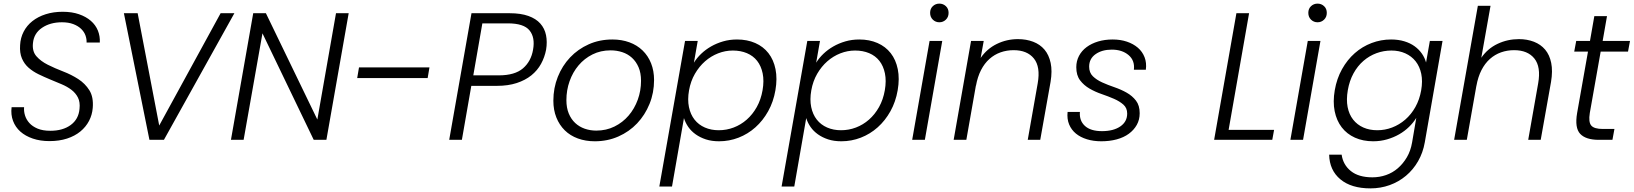

<svg xmlns="http://www.w3.org/2000/svg" viewBox="-20 -772 9019 1060"><path d="M492 -176Q489 -138 471.5 -104.5Q454 -71 423.5 -46Q393 -21 350 -7Q307 7 253 7Q202 7 161 -7Q120 -21 92.5 -45.5Q65 -70 52 -104.5Q39 -139 44 -180H113Q111 -158 118 -135Q125 -112 142 -93Q159 -74 187.5 -62Q216 -50 258 -50Q327 -50 370.5 -82Q414 -114 419 -171Q423 -208 410.5 -233Q398 -258 374.5 -276Q351 -294 320 -307Q289 -320 256.5 -333.5Q224 -347 193 -362Q162 -377 138 -398Q114 -419 101 -449.5Q88 -480 91 -523Q93 -563 110.5 -597Q128 -631 159 -655.5Q190 -680 232.5 -693.5Q275 -707 326 -707Q377 -707 416 -693.5Q455 -680 481.5 -657Q508 -634 520.5 -603Q533 -572 531 -537H458Q459 -556 452 -576Q445 -596 428 -612.5Q411 -629 384.5 -639Q358 -649 322 -649Q257 -649 212 -618.5Q167 -588 162 -534Q157 -489 181 -461.5Q205 -434 244 -414.5Q283 -395 328.5 -377.5Q374 -360 412 -335.5Q450 -311 473.5 -273.5Q497 -236 492 -176Z M664 -699H740L859 -79L1198 -699H1274L885 0H805Z M1905 -699 1782 0H1712L1429 -588L1325 0H1255L1378 -699H1448L1732 -112L1835 -699Z M1962 -400H2351L2341 -341H1952Z M2734 -356Q2822 -356 2867 -394.5Q2912 -433 2923 -498Q2935 -565 2903.5 -604Q2872 -643 2784 -643H2643L2593 -356ZM2995 -498Q2987 -456 2967 -419.5Q2947 -383 2913.5 -356Q2880 -329 2832.5 -313.5Q2785 -298 2723 -298H2582L2530 0H2460L2583 -699H2794Q2855 -699 2897 -684Q2939 -669 2963 -642Q2987 -615 2994.5 -578Q3002 -541 2995 -498Z M3591 -330Q3591 -260 3566 -198.5Q3541 -137 3497.5 -91Q3454 -45 3394 -18.5Q3334 8 3264 8Q3213 8 3170.5 -7.5Q3128 -23 3098 -52.5Q3068 -82 3051.5 -123.5Q3035 -165 3035 -216Q3035 -286 3059.5 -347.5Q3084 -409 3127.5 -455Q3171 -501 3230.5 -527.5Q3290 -554 3361 -554Q3412 -554 3454.5 -538.5Q3497 -523 3527.5 -493.5Q3558 -464 3574.5 -422.5Q3591 -381 3591 -330ZM3107 -219Q3107 -177 3120 -145.5Q3133 -114 3155.5 -93Q3178 -72 3208 -61.5Q3238 -51 3272 -51Q3327 -51 3372.5 -73.5Q3418 -96 3450.5 -134Q3483 -172 3501 -221.5Q3519 -271 3519 -326Q3519 -369 3505.5 -400.5Q3492 -432 3469 -453Q3446 -474 3415.5 -484Q3385 -494 3351 -494Q3296 -494 3251 -471.5Q3206 -449 3174 -411Q3142 -373 3124.5 -323.5Q3107 -274 3107 -219Z M3811 -426Q3827 -452 3851 -475Q3875 -498 3905.5 -515.5Q3936 -533 3972 -543.5Q4008 -554 4049 -554Q4105 -554 4149.5 -534.5Q4194 -515 4222.5 -478.5Q4251 -442 4261.5 -390Q4272 -338 4261 -274Q4250 -210 4221 -158Q4192 -106 4150.5 -69Q4109 -32 4057.5 -12Q4006 8 3950 8Q3909 8 3877 -2.5Q3845 -13 3820.5 -30.5Q3796 -48 3780 -71Q3764 -94 3756 -120L3690 258H3620L3762 -546H3832ZM4190 -274Q4199 -326 4190.5 -367Q4182 -408 4160 -436Q4138 -464 4103.5 -478.5Q4069 -493 4026 -493Q3984 -493 3944.5 -477.5Q3905 -462 3872.5 -433.5Q3840 -405 3816.5 -364.5Q3793 -324 3784 -273Q3775 -222 3783.5 -181Q3792 -140 3814.5 -111.5Q3837 -83 3871.5 -68Q3906 -53 3948 -53Q3991 -53 4030.5 -68Q4070 -83 4102.5 -111.5Q4135 -140 4158 -181Q4181 -222 4190 -274Z M4486 -426Q4502 -452 4526 -475Q4550 -498 4580.5 -515.5Q4611 -533 4647 -543.5Q4683 -554 4724 -554Q4780 -554 4824.5 -534.5Q4869 -515 4897.5 -478.5Q4926 -442 4936.5 -390Q4947 -338 4936 -274Q4925 -210 4896 -158Q4867 -106 4825.5 -69Q4784 -32 4732.5 -12Q4681 8 4625 8Q4584 8 4552 -2.5Q4520 -13 4495.5 -30.5Q4471 -48 4455 -71Q4439 -94 4431 -120L4365 258H4295L4437 -546H4507ZM4865 -274Q4874 -326 4865.5 -367Q4857 -408 4835 -436Q4813 -464 4778.5 -478.5Q4744 -493 4701 -493Q4659 -493 4619.5 -477.5Q4580 -462 4547.5 -433.5Q4515 -405 4491.5 -364.5Q4468 -324 4459 -273Q4450 -222 4458.5 -181Q4467 -140 4489.5 -111.5Q4512 -83 4546.5 -68Q4581 -53 4623 -53Q4666 -53 4705.5 -68Q4745 -83 4777.5 -111.5Q4810 -140 4833 -181Q4856 -222 4865 -274Z M5112 -546H5182L5086 0H5016ZM5166 -649Q5145 -649 5130 -663.5Q5115 -678 5115 -701Q5115 -724 5130 -738Q5145 -752 5166 -752Q5187 -752 5202 -738Q5217 -724 5217 -701Q5217 -678 5202 -663.5Q5187 -649 5166 -649Z M5709 -312Q5725 -403 5688 -449Q5651 -495 5576 -495Q5538 -495 5504 -483Q5470 -471 5442.5 -446.5Q5415 -422 5396 -385Q5377 -348 5368 -298V-301L5315 0H5245L5341 -546H5411L5394 -452Q5429 -503 5483.5 -529.5Q5538 -556 5600 -556Q5646 -556 5684 -541.5Q5722 -527 5746.5 -498Q5771 -469 5780.5 -424.5Q5790 -380 5780 -320L5723 0H5654Z M6272 -147Q6272 -111 6256 -82.5Q6240 -54 6212 -33.5Q6184 -13 6145 -2.5Q6106 8 6060 8Q6017 8 5981 -3Q5945 -14 5920 -34.5Q5895 -55 5882.5 -85Q5870 -115 5874 -154H5942Q5938 -106 5969.5 -77Q6001 -48 6064 -48Q6127 -48 6165 -74Q6203 -100 6203 -145Q6203 -176 6182 -194.5Q6161 -213 6130 -226.5Q6099 -240 6062.5 -252.5Q6026 -265 5995 -283Q5964 -301 5943 -328.5Q5922 -356 5922 -401Q5922 -435 5937 -463.5Q5952 -492 5979 -512Q6006 -532 6042.5 -543Q6079 -554 6123 -554Q6166 -554 6201.5 -542Q6237 -530 6262 -508.5Q6287 -487 6299 -456Q6311 -425 6306 -387H6240Q6246 -438 6210.5 -468Q6175 -498 6118 -498Q6064 -498 6028.5 -473Q5993 -448 5993 -404Q5993 -371 6013.5 -351Q6034 -331 6065 -317Q6096 -303 6132.5 -290.5Q6169 -278 6200 -260.5Q6231 -243 6251.5 -216.5Q6272 -190 6272 -147Z M6876 -699 6763 -55H7014L7004 0H6683L6806 -699Z M7200 -546H7270L7174 0H7104ZM7254 -649Q7233 -649 7218 -663.5Q7203 -678 7203 -701Q7203 -724 7218 -738Q7233 -752 7254 -752Q7275 -752 7290 -738Q7305 -724 7305 -701Q7305 -678 7290 -663.5Q7275 -649 7254 -649Z M7349 -274Q7360 -338 7389 -390Q7418 -442 7459.5 -478.5Q7501 -515 7552.5 -534.5Q7604 -554 7660 -554Q7700 -554 7733 -544Q7766 -534 7790 -516.5Q7814 -499 7830 -476Q7846 -453 7853 -427L7874 -546H7944L7846 14Q7836 71 7809 118Q7782 165 7742 198.5Q7702 232 7652 250Q7602 268 7546 268Q7440 268 7380 218Q7320 168 7318 82H7387Q7395 138 7438 172.5Q7481 207 7557 207Q7596 207 7632 194.5Q7668 182 7697 157Q7726 132 7747 96.5Q7768 61 7776 14L7799 -121Q7783 -95 7759 -71.5Q7735 -48 7704.5 -30.5Q7674 -13 7637.5 -2.5Q7601 8 7561 8Q7505 8 7460.5 -12Q7416 -32 7387.5 -69Q7359 -106 7348.5 -158Q7338 -210 7349 -274ZM7826 -273Q7835 -324 7826.5 -364.5Q7818 -405 7795.5 -433.5Q7773 -462 7738.5 -477.5Q7704 -493 7662 -493Q7619 -493 7579.5 -478.5Q7540 -464 7507.5 -436Q7475 -408 7452.5 -367Q7430 -326 7421 -274Q7412 -222 7420 -181Q7428 -140 7450.5 -111.5Q7473 -83 7507 -68Q7541 -53 7584 -53Q7626 -53 7665.5 -68Q7705 -83 7738 -111.5Q7771 -140 7794 -181Q7817 -222 7826 -273Z M8139 -740H8209L8158 -453Q8193 -504 8248 -530Q8303 -556 8366 -556Q8411 -556 8448.5 -541.5Q8486 -527 8510.5 -498Q8535 -469 8544 -424.5Q8553 -380 8543 -320L8486 0H8417L8472 -312Q8488 -403 8451 -449Q8414 -495 8339 -495Q8301 -495 8267 -483Q8233 -471 8205.5 -446.5Q8178 -422 8159 -385Q8140 -348 8131 -298V-299L8078 0H8008Z M8747 -487H8671L8682 -546H8758L8782 -683H8852L8828 -546H8979L8968 -487H8817L8757 -148Q8749 -98 8765 -79Q8781 -60 8829 -60H8893L8882 0H8807Q8735 0 8704 -33Q8673 -66 8687 -148Z"/></svg>

Font: SVN-Poppins Light
Style: Italic
Weight: 300
Italic angle: -10°
Designer: Ninad Kale (Devanagari), Jonny Pinhorn (Latin)
Foundry: Indian Type Foundry
Version: Version 3.002 2017; ttfautohint (v1.8.3)